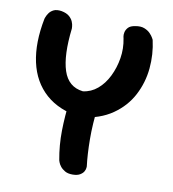

<svg xmlns="http://www.w3.org/2000/svg" viewBox="-75 -712 693 770"><g transform="rotate(10 272.0 -326.5)"><path d="M265 -239Q174 -251 120 -299Q66 -347 49 -424.5Q32 -502 52 -603Q52 -603 54.5 -610Q57 -617 63.5 -626.5Q70 -636 82 -642Q94 -648 114 -645Q135 -641 146 -631.5Q157 -622 161.5 -611Q166 -600 166.5 -591.5Q167 -583 167 -583Q154 -472 174 -411Q194 -350 254 -343Q287 -347 313 -369Q339 -391 356 -425.5Q373 -460 379.5 -500Q386 -540 378 -580Q378 -580 376.5 -587Q375 -594 377 -604.5Q379 -615 387.5 -624.5Q396 -634 416 -637Q438 -641 453 -635Q468 -629 477 -619.5Q486 -610 490 -602.5Q494 -595 494 -595Q507 -538 501.5 -479.5Q496 -421 469 -369.5Q442 -318 391.5 -283Q341 -248 265 -239ZM271 -7Q252 -7 240 -14Q228 -21 221 -30Q214 -39 211.5 -46.5Q209 -54 209 -54Q198 -113 199 -173.5Q200 -234 208 -294L324 -293Q315 -221 315.5 -159Q316 -97 322 -49Q322 -49 321.5 -42.5Q321 -36 316.5 -28Q312 -20 301 -13.5Q290 -7 271 -7Z"/></g></svg>

Font: Sour Gummy Medium
Style: Regular
Weight: 500
Designer: Stefie Justprince
Foundry: Eifetstype
Version: Version 1.000